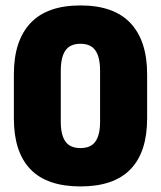

<svg xmlns="http://www.w3.org/2000/svg" viewBox="-20 -672 592 706"><path d="M276 13.5Q152.5 13.5 91.8 -49.8Q31 -113 31 -236.5V-399Q31 -522 92 -587Q153 -652 276 -652Q398.5 -652 459.8 -587Q521 -522 521 -399V-236.5Q521 -113 460 -49.8Q399 13.5 276 13.5ZM276 -127.5Q314 -127.5 331 -151.8Q348 -176 348 -224V-411.5Q348 -461.5 331 -486.2Q314 -511 276 -511Q237.5 -511 220.5 -486.2Q203.5 -461.5 203.5 -411.5V-224Q203.5 -176 220.5 -151.8Q237.5 -127.5 276 -127.5Z"/></svg>

Font: Anek Odia SemiCondensed ExtraBold
Style: Regular
Weight: 800
Width: 4
Designer: Yesha Goshar & Mahesh Sahu (Odia), Yesha Goshar (Latin)
Foundry: Ek Type
Version: Version 1.003